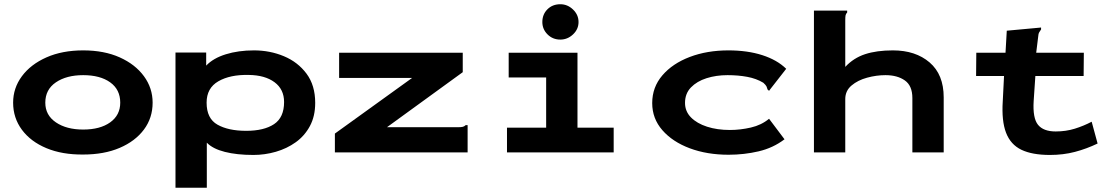

<svg xmlns="http://www.w3.org/2000/svg" viewBox="-20 -720 5290 907"><path d="M373 10Q274 11 199.5 -20Q125 -51 83.5 -107Q42 -163 42 -235Q42 -304 83.5 -360Q125 -416 199.5 -449Q274 -482 373 -482Q472 -482 545.5 -449Q619 -416 660 -360Q701 -304 701 -235Q701 -163 660 -108Q619 -53 545.5 -21.5Q472 10 373 10ZM373 -108Q453 -108 500.5 -142Q548 -176 548 -235Q548 -297 500.5 -331Q453 -365 373 -365Q294 -365 244 -331Q194 -297 194 -235Q194 -176 244 -142Q294 -108 373 -108Z M809 167V-472H954V-410Q987 -445 1046.5 -463.5Q1106 -482 1180 -482Q1255 -482 1321 -454.5Q1387 -427 1428 -372Q1469 -317 1469 -234Q1469 -171 1444 -124.5Q1419 -78 1377 -48Q1335 -18 1283 -3Q1231 12 1177 12Q1099 12 1042 -2.5Q985 -17 957 -46V167ZM1143 -102Q1227 -102 1274.5 -133.5Q1322 -165 1322 -238Q1322 -298 1277 -331.5Q1232 -365 1155 -366Q1067 -368 1011.5 -336Q956 -304 956 -235Q956 -160 1007.5 -131Q1059 -102 1143 -102Z M1562 -89 1927 -352H1582V-471H2166V-379L1808 -119H2143Q2159 -119 2166.5 -121Q2174 -123 2180 -129H2189V0H1562Z M2375 0V-117H2560V-354H2383V-471H2708V-117H2879V0ZM2627 -533Q2591 -533 2566.5 -557.5Q2542 -582 2542 -616Q2542 -652 2566 -676Q2590 -700 2627 -700Q2661 -700 2687 -675Q2713 -650 2713 -616Q2713 -582 2687 -557.5Q2661 -533 2627 -533Z M3422 11Q3320 11 3238.5 -19.5Q3157 -50 3109 -105Q3061 -160 3061 -233Q3061 -308 3109 -364Q3157 -420 3238.5 -451Q3320 -482 3421 -482Q3511 -482 3581 -459.5Q3651 -437 3694 -395L3619 -299L3613 -291L3606 -297Q3604 -305 3601 -311.5Q3598 -318 3586 -329Q3553 -349 3510 -357Q3467 -365 3417 -365Q3363 -365 3317.5 -350.5Q3272 -336 3244 -307Q3216 -278 3216 -234Q3216 -194 3244 -165.5Q3272 -137 3320 -121.5Q3368 -106 3428 -106Q3477 -106 3527 -117.5Q3577 -129 3613 -159L3686 -62Q3632 -21 3563.5 -5Q3495 11 3422 11Z M3825 -670H3982V-661Q3976 -655 3974.5 -648Q3973 -641 3973 -624V-404Q4012 -446 4066.5 -464Q4121 -482 4198 -482Q4305 -482 4371.5 -425Q4438 -368 4438 -260V0H4290V-257Q4290 -315 4254.5 -340Q4219 -365 4163 -365Q4120 -365 4076 -353Q4032 -341 4002.5 -316Q3973 -291 3973 -252V0H3825Z M4940 12Q4856 12 4805 -12.5Q4754 -37 4732.5 -93Q4711 -149 4717 -242L4723 -361H4591L4592 -471H4730L4736 -575L4888 -589L4898 -590V-581Q4893 -574 4889 -567Q4885 -560 4884 -544L4875 -471H5100L5099 -361H4871L4863 -243Q4858 -162 4883.5 -130.5Q4909 -99 4967 -99Q5015 -99 5057 -112Q5099 -125 5137 -145L5165 -42Q5113 -17 5058 -2.5Q5003 12 4940 12Z"/></svg>

Font: Inconsolata ExtraExpanded Black
Style: Regular
Weight: 900
Width: 8
Monospace: yes
Designer: Raph Levien, Cyreal, Brenton Simpson
Foundry: Raph Levien, Cyreal, Google
Version: Version 3.001; ttfautohint (v1.8.2.53-6de2)